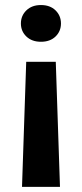

<svg xmlns="http://www.w3.org/2000/svg" viewBox="-20 -558 323 758"><path d="M220.7 -465.3Q220.7 -434.6 199.2 -413.8Q177.7 -393.1 141.6 -393.1Q106 -393.1 84.2 -413.8Q62.5 -434.6 62.5 -465.3Q62.5 -496.1 84.2 -517.1Q106 -538.1 141.6 -538.1Q177.7 -538.1 199.2 -517.1Q220.7 -496.1 220.7 -465.3ZM66.9 179.7 83.5 -314H200.2L216.8 179.7Z"/></svg>

Font: Vazirmatn RD
Style: Bold
Weight: 700
Designer: Saber Rastikerdar
Foundry: Saber Rastikerdar
Version: Version 32.102